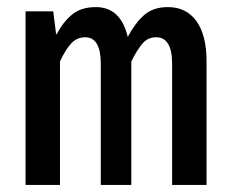

<svg xmlns="http://www.w3.org/2000/svg" viewBox="-20 -521 640 541"><path d="M52 0V-489H130L138 -425H140Q157 -458 182.5 -479.5Q208 -501 250 -501Q320 -501 340 -417Q360 -455 385.5 -478Q411 -501 453 -501Q505 -501 533.5 -461.5Q562 -422 562 -348V0H465V-341Q465 -416 420 -416Q397 -416 382 -399Q367 -382 350 -348V0H264V-341Q264 -416 220 -416Q197 -416 181 -399Q165 -382 149 -348V0Z"/></svg>

Font: SauceCodePro Nerd Font Mono
Style: Regular
Weight: 500
Monospace: yes
Designer: Paul D. Hunt, Teo Tuominen
Foundry: Adobe Systems Incorporated
Version: Version 2.030;PS 1.000;hotconv 16.6.51;makeotf.lib2.5.65220;